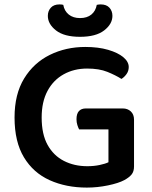

<svg xmlns="http://www.w3.org/2000/svg" viewBox="-20 -836 689 871"><path d="M588 -293V-81Q588 -58 577 -44.5Q566 -31 544 -19Q518 -5 470 5Q422 15 374 15Q280 15 205.5 -18.5Q131 -52 88.5 -122.5Q46 -193 46 -303Q46 -409 89.5 -480Q133 -551 206 -587Q279 -623 367 -623Q426 -623 470.5 -610Q515 -597 539.5 -576.5Q564 -556 564 -532Q564 -514 554 -500Q544 -486 531 -478Q504 -495 467 -510Q430 -525 375 -525Q316 -525 269 -499Q222 -473 195.5 -423.5Q169 -374 169 -303Q169 -227 196 -178.5Q223 -130 270 -106Q317 -82 376 -82Q406 -82 432 -87.5Q458 -93 472 -100V-249H339Q335 -256 331 -268.5Q327 -281 327 -295Q327 -320 338 -332Q349 -344 369 -344H537Q559 -344 573.5 -330.5Q588 -317 588 -293ZM343 -754Q375 -754 394.5 -770Q414 -786 419 -814Q424 -815 428 -815.5Q432 -816 437 -816Q463 -816 476.5 -801Q490 -786 490 -764Q490 -727 452.5 -698Q415 -669 343 -669Q271 -669 234 -698Q197 -727 197 -764Q197 -786 210.5 -801Q224 -816 250 -816Q255 -816 259.5 -815.5Q264 -815 267 -814Q272 -786 292 -770Q312 -754 343 -754Z"/></svg>

Font: BalooTamma2SemiBold
Style: Regular
Weight: 600
Designer: Divya Kowshik, Shuchita Grover and Ek Type
Foundry: Ek Type
Version: Version 1.700